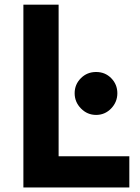

<svg xmlns="http://www.w3.org/2000/svg" viewBox="-20 -780 605 830"><path d="M81.1 30.3V-759.8H233.4V-104.5H539.1V30.3ZM330.1 -311Q302.7 -338.9 302.7 -377Q302.7 -415 329.6 -441.9Q356.4 -468.8 395.5 -468.8Q434.6 -468.8 460.9 -441.9Q487.3 -415 487.3 -377Q487.3 -338.9 460.4 -311Q433.6 -283.2 395.5 -283.2Q357.4 -283.2 330.1 -311Z"/></svg>

Font: GenEi M Gothic v2 Bold
Style: Regular
Weight: 700
Version: Version 2.0